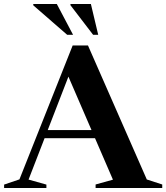

<svg xmlns="http://www.w3.org/2000/svg" viewBox="-32 -938 829 958"><path d="M167 -248.5V-289H516V-248.5ZM700.5 -42.5 777.5 -17.5V0H445V-17.5L531.5 -41.5L298 -582L322.5 -589.5L110.5 -42L199.5 -17V0H-11.5V-17L65 -43L330.5 -711H407ZM332.5 -764.5H303L134 -911.5V-918H251.5ZM458 -764.5H432.5L319.5 -912V-918H421.5Z"/></svg>

Font: Newsreader 60pt SemiBold
Style: Regular
Weight: 600
Designer: Hugues Gentile
Foundry: Production Type
Version: Version 1.003